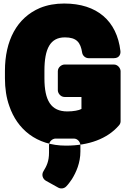

<svg xmlns="http://www.w3.org/2000/svg" viewBox="-20 -778 721 1089"><path d="M362 -146C396 -146 428 -152 442 -160V-228H346C323 -228 308 -250 308 -266V-374C308 -397 330 -412 346 -412H626C649 -412 664 -390 664 -374V-90C664 -81 660 -72 654 -66C589 9 484 48 354 48C185 48 77 -47 33 -176C16 -223 8 -276 8 -334V-376C8 -547 75 -677 207 -733C249 -750 294 -758 344 -758C531 -758 643 -659 663 -489C665 -474 659 -448 626 -448H483C464 -448 449 -462 446 -479C437 -538 414 -566 348 -566C265 -566 232 -502 232 -377V-334C232 -208 269 -146 362 -146ZM226 194C214 214 223 237 240 247L310 286C324 294 343 292 355 280C367 268 377 254 388 238C412 199 436 146 436 81V46C436 30 422 8 399 8H295C279 8 258 23 258 46V88C258 136 245 163 226 194Z"/></svg>

Font: Asimov Print
Style: E
Weight: 500
Designer: Google
Version: Version 2.000980; 2014